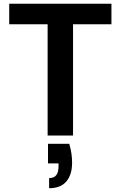

<svg xmlns="http://www.w3.org/2000/svg" viewBox="-20 -720 641 1020"><path d="M233 0V-591H29V-700H572V-591H368V0ZM241 280V226Q267 226 279 210.5Q291 195 291 163V148H235V44H348Q356 71 359.5 96Q363 121 363 144Q363 208 332.5 244Q302 280 241 280Z"/></svg>

Font: DM Sans 11pt
Style: Bold
Weight: 700
Version: Version 4.004;gftools[0.9.30]